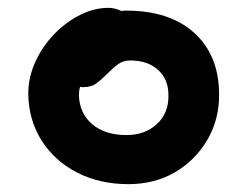

<svg xmlns="http://www.w3.org/2000/svg" viewBox="-20 -729 630 489"><path d="M307 -260Q234 -260 176.5 -289.5Q119 -319 86 -371Q53 -423 52 -490Q52 -532 70 -571.5Q88 -611 118 -642Q148 -673 184 -691Q220 -709 256 -709Q273 -709 289 -701Q295 -702 301 -702Q412 -702 474.5 -645.5Q537 -589 538 -491Q539 -426 508.5 -373.5Q478 -321 426 -290.5Q374 -260 307 -260ZM184 -508Q181 -498 181 -487Q182 -441 214.5 -413Q247 -385 302 -385Q349 -385 379.5 -413Q410 -441 409 -487Q409 -527 382.5 -551Q356 -575 312 -575Q294 -575 281.5 -566Q269 -557 253 -541Q235 -523 223 -515Q211 -507 191 -507Q188 -507 184 -508Z"/></svg>

Font: Shantell Sans Light SemiBold
Style: Regular
Weight: 600
Version: Version 1.008;[ac192a2d6]